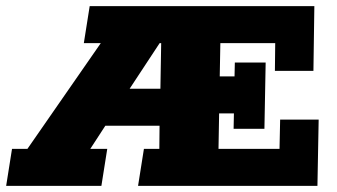

<svg xmlns="http://www.w3.org/2000/svg" viewBox="-52 -603 1092 623"><path d="M-32 0 -13 -120H37L275 -463H220L239 -583H968L965 -373H840L841 -463H663L661 -355H709L710 -400H810L806 -185H706L707 -235H659L657 -120H855L857 -215H982L978 0H396L415 -120H465L466 -223L511 -195H247L321 -243L241 -120H296L277 0ZM337 -267 322 -315H516L468 -287L471 -463H466Z"/></svg>

Font: Rokkitt SemiBold Black
Style: Italic
Weight: 900
Italic angle: -9°
Version: Version 3.103